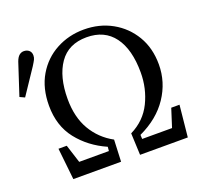

<svg xmlns="http://www.w3.org/2000/svg" viewBox="-129 -823 1010 960"><g transform="rotate(-20 376.5 -343.0)"><path d="M104 0 86 -168H130L161 -71H319L321 -93Q230 -133 172.5 -206Q115 -279 115 -386Q115 -479 154.5 -546Q194 -613 261 -649Q328 -685 408 -685Q491 -685 557.5 -648Q624 -611 663 -545.5Q702 -480 702 -393Q702 -299 649 -219.5Q596 -140 495 -93L496 -71H655L686 -168H730L713 0H459L454 -116Q531 -154 567 -227.5Q603 -301 603 -386Q603 -509 553 -576.5Q503 -644 408 -644Q311 -644 262.5 -574Q214 -504 214 -386Q214 -289 253.5 -221.5Q293 -154 363 -116L358 0ZM-9 -478 46 -646Q54 -668 65 -677Q76 -686 89 -686Q106 -686 117 -676.5Q128 -667 128 -650Q128 -638 123 -628Q118 -618 106 -599L17 -466Z"/></g></svg>

Font: Source Serif 4 Subhead
Style: Regular
Weight: 400
Designer: Frank Grießhammer
Foundry: Adobe Systems Incorporated
Version: Version 4.004;hotconv 1.0.117;makeotfexe 2.5.65602